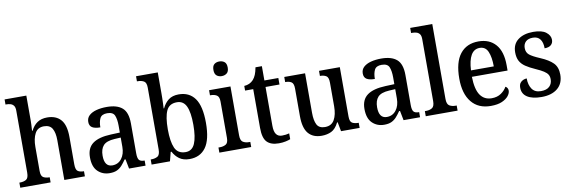

<svg xmlns="http://www.w3.org/2000/svg" viewBox="-54 -1189 4836 1627"><g transform="rotate(-10 2364.0 -375.5)"><path d="M17 0V-44H23Q54 -44 75.5 -56.5Q97 -69 97 -116V-649Q97 -678 86.5 -692Q76 -706 59.5 -711Q43 -716 25 -716H16V-760H203V-550Q203 -531 202 -510.5Q201 -490 200 -475Q199 -460 199 -458H204Q225 -501 259 -524Q293 -547 344 -547Q420 -547 461 -500.5Q502 -454 502 -351V-116Q502 -69 520.5 -56.5Q539 -44 570 -44H573V0H396V-342Q396 -407 375.5 -442.5Q355 -478 304 -478Q250 -478 226.5 -433.5Q203 -389 203 -318V-111Q203 -67 224 -55.5Q245 -44 275 -44H278V0Z M786 10Q725 10 684 -29.5Q643 -69 643 -151Q643 -231 695 -269Q747 -307 852 -311L929 -314V-373Q929 -427 915.5 -460.5Q902 -494 851 -494Q804 -494 789 -463.5Q774 -433 774 -386Q728 -386 704.5 -400.5Q681 -415 681 -449Q681 -483 704.5 -504.5Q728 -526 767.5 -536.5Q807 -547 857 -547Q945 -547 990 -508Q1035 -469 1035 -374V-116Q1035 -74 1047.5 -59Q1060 -44 1092 -44H1095V0H953L937 -82H929Q910 -54 891.5 -33.5Q873 -13 848.5 -1.5Q824 10 786 10ZM819 -51Q869 -51 899 -90Q929 -129 929 -191V-271L876 -268Q806 -264 778.5 -233.5Q751 -203 751 -146Q751 -51 819 -51Z M1473 10Q1420 10 1386 -14.5Q1352 -39 1332 -78H1325L1305 0H1147V-44H1154Q1184 -44 1206 -56.5Q1228 -69 1228 -116V-648Q1228 -692 1206 -704Q1184 -716 1154 -716H1147V-760H1334V-579Q1334 -562 1333.5 -536.5Q1333 -511 1332 -487.5Q1331 -464 1330 -451H1334Q1354 -494 1387.5 -520Q1421 -546 1476 -546Q1566 -546 1614 -479.5Q1662 -413 1662 -269Q1662 -124 1613 -57Q1564 10 1473 10ZM1450 -54Q1506 -54 1530 -109.5Q1554 -165 1554 -271Q1554 -378 1529.5 -430.5Q1505 -483 1449 -483Q1383 -483 1358.5 -429.5Q1334 -376 1334 -270Q1334 -165 1358.5 -109.5Q1383 -54 1450 -54Z M1863 -635Q1837 -635 1819.5 -649.5Q1802 -664 1802 -698Q1802 -733 1819.5 -747Q1837 -761 1863 -761Q1889 -761 1907 -747Q1925 -733 1925 -698Q1925 -664 1907 -649.5Q1889 -635 1863 -635ZM1730 0V-44H1742Q1771 -44 1793 -56Q1815 -68 1815 -112V-424Q1815 -467 1793.5 -479.5Q1772 -492 1744 -492H1736V-536H1920V-116Q1920 -70 1941.5 -57Q1963 -44 1993 -44H2004V0Z M2241 10Q2173 10 2139.5 -24.5Q2106 -59 2106 -146V-480H2036V-520Q2085 -523 2115 -556Q2130 -573 2140 -597Q2150 -621 2157 -659H2212V-536H2332V-480H2212V-147Q2212 -96 2229 -73Q2246 -50 2278 -50Q2296 -50 2311 -52Q2326 -54 2341 -58V-8Q2328 -2 2300.5 4Q2273 10 2241 10Z M2610 10Q2535 10 2495.5 -37Q2456 -84 2456 -186V-423Q2456 -467 2436.5 -479.5Q2417 -492 2386 -492H2383V-536H2562V-196Q2562 -130 2580.5 -94Q2599 -58 2650 -58Q2706 -58 2731 -102Q2756 -146 2756 -218V-421Q2756 -468 2735 -480Q2714 -492 2685 -492H2682V-536H2861V-111Q2861 -66 2882 -55Q2903 -44 2933 -44H2937V0H2777L2762 -79H2757Q2730 -25 2693 -7.5Q2656 10 2610 10Z M3148 10Q3087 10 3046 -29.5Q3005 -69 3005 -151Q3005 -231 3057 -269Q3109 -307 3214 -311L3291 -314V-373Q3291 -427 3277.5 -460.5Q3264 -494 3213 -494Q3166 -494 3151 -463.5Q3136 -433 3136 -386Q3090 -386 3066.5 -400.5Q3043 -415 3043 -449Q3043 -483 3066.5 -504.5Q3090 -526 3129.5 -536.5Q3169 -547 3219 -547Q3307 -547 3352 -508Q3397 -469 3397 -374V-116Q3397 -74 3409.5 -59Q3422 -44 3454 -44H3457V0H3315L3299 -82H3291Q3272 -54 3253.5 -33.5Q3235 -13 3210.5 -1.5Q3186 10 3148 10ZM3181 -51Q3231 -51 3261 -90Q3291 -129 3291 -191V-271L3238 -268Q3168 -264 3140.5 -233.5Q3113 -203 3113 -146Q3113 -51 3181 -51Z M3506 0V-44H3518Q3547 -44 3568.5 -57Q3590 -70 3590 -116V-649Q3590 -678 3579.5 -692Q3569 -706 3552.5 -711Q3536 -716 3518 -716H3506V-760H3696V-116Q3696 -70 3717.5 -57Q3739 -44 3769 -44H3780V0Z M4065 10Q3958 10 3899.5 -62Q3841 -134 3841 -264Q3841 -405 3897 -476Q3953 -547 4055 -547Q4149 -547 4202.5 -486Q4256 -425 4256 -306V-261H3949Q3951 -153 3985.5 -103Q4020 -53 4084 -53Q4132 -53 4165 -76Q4198 -99 4214 -129Q4223 -125 4229.5 -115.5Q4236 -106 4236 -92Q4236 -70 4217.5 -46.5Q4199 -23 4161.5 -6.5Q4124 10 4065 10ZM4147 -316Q4147 -395 4126.5 -443Q4106 -491 4056 -491Q4007 -491 3981 -446Q3955 -401 3951 -316Z M4502 10Q4422 10 4379 -18Q4336 -46 4336 -98Q4336 -125 4347 -139.5Q4358 -154 4374 -160.5Q4390 -167 4404 -167Q4404 -111 4428.5 -75.5Q4453 -40 4505 -40Q4554 -40 4578.5 -63.5Q4603 -87 4603 -125Q4603 -149 4593 -165.5Q4583 -182 4559 -197.5Q4535 -213 4492 -232Q4442 -254 4409.5 -276Q4377 -298 4361.5 -327.5Q4346 -357 4346 -401Q4346 -472 4395.5 -509Q4445 -546 4526 -546Q4600 -546 4636 -518Q4672 -490 4672 -453Q4672 -425 4653.5 -408.5Q4635 -392 4598 -392Q4598 -443 4577 -470.5Q4556 -498 4515 -498Q4474 -498 4453 -477.5Q4432 -457 4432 -423Q4432 -385 4458 -364Q4484 -343 4548 -316Q4619 -286 4654.5 -250Q4690 -214 4690 -150Q4690 -73 4639.5 -31.5Q4589 10 4502 10Z"/></g></svg>

Font: Noto Serif Thai SemiCondensed Medium
Style: Regular
Weight: 500
Width: 4
Designer: Monotype Design Team
Foundry: Monotype Imaging Inc.
Version: Version 2.002; ttfautohint (v1.8.4.7-5d5b)